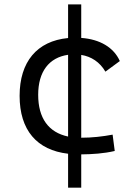

<svg xmlns="http://www.w3.org/2000/svg" viewBox="-20 -701 626 884"><path d="M293.5 163.1H354V9.8C404.8 9.3 458.5 5.9 508.3 -5.9L498.5 -81.1C452.1 -72.3 403.3 -66.9 354 -66.9V-448.2C399.9 -440.9 439.5 -415.5 465.3 -371.1L531.7 -419.9C503.9 -482.4 439.9 -520.5 354 -526.4V-680.7H293.5V-525.9C149.9 -512.2 70.3 -416 70.3 -259.8C70.3 -102.1 149.4 -9.8 293.5 6.8ZM293.5 -72.3C203.6 -91.3 155.8 -156.7 155.8 -264.6C155.8 -371.1 205.6 -436 293.5 -448.7Z"/></svg>

Font: Cascadia Code SemiLight
Style: Regular
Weight: 350
Monospace: yes
Designer: Aaron Bell
Foundry: Saja Typeworks
Version: Version 2404.023